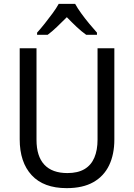

<svg xmlns="http://www.w3.org/2000/svg" viewBox="-20 -964 694 994"><path d="M572 -242Q572 -165 545 -108.5Q518 -52 463.5 -21Q409 10 325 10Q206 10 144 -57Q82 -124 82 -243V-714H169V-240Q169 -155 209.5 -111.5Q250 -68 329 -68Q383 -68 417.5 -88.5Q452 -109 468.5 -148Q485 -187 485 -241V-714H572ZM369 -944Q381 -922 400.5 -895Q420 -868 442 -841.5Q464 -815 482 -795V-784H426Q402 -801 376.5 -825Q351 -849 326 -875Q300 -849 275 -825Q250 -801 227 -784H172V-795Q191 -816 212 -842.5Q233 -869 252.5 -895.5Q272 -922 284 -944Z"/></svg>

Font: Noto Sans Thai SemiCondensed
Style: Regular
Weight: 400
Width: 4
Designer: Monotype Design Team
Foundry: Monotype Imaging Inc.
Version: Version 2.001